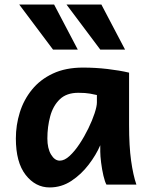

<svg xmlns="http://www.w3.org/2000/svg" viewBox="-20 -801 653 833"><path d="M571.8 0H441.9Q435.1 -11.7 428.7 -38.8Q422.4 -65.9 418.7 -95.5Q415 -125 415 -143.1V-170.9Q397 -128.9 364.7 -86.7Q332.5 -44.4 289.6 -16.1Q246.6 12.2 195.3 12.2Q133.8 12.2 91.3 -42.2Q48.8 -96.7 48.8 -200.2Q48.8 -258.3 65.9 -313.2Q83 -368.2 118.7 -412.1Q154.3 -456.1 209.5 -481.9Q264.6 -507.8 340.3 -507.8Q393.6 -507.8 446 -501.7Q498.5 -495.6 540 -485.8V-258.8Q540 -166.5 548.8 -103.8Q557.6 -41 571.8 0ZM400.4 -356.4V-388.7Q390.1 -391.1 370.6 -394.8Q351.1 -398.4 319.8 -398.4Q268.6 -398.4 239.3 -370.1Q210 -341.8 197.8 -296.4Q185.5 -251 185.5 -200.2Q185.5 -157.2 201.4 -130.6Q217.3 -104 239.3 -104Q259.8 -104 282 -124.5Q304.2 -145 325.2 -176.8Q346.2 -208.5 363.3 -243.7Q380.4 -278.8 390.4 -309.3Q400.4 -339.8 400.4 -356.4ZM268.6 -781.2H419.9L522.5 -585.9H415ZM63.5 -781.2H214.8L317.4 -585.9H210Z"/></svg>

Font: Andika
Style: Bold
Weight: 700
Designer: Victor Gaultney, Annie Olsen, Julie Remington, Don Collingsworth, Eric Hays, Becca Hirsbrunner
Foundry: SIL International
Version: Version 6.101